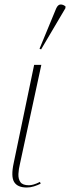

<svg xmlns="http://www.w3.org/2000/svg" viewBox="-20 -825 312 855"><path d="M99 10Q58 10 43 -14.5Q28 -39 41 -99L132 -536H164L69 -96Q63 -72 62 -50Q61 -28 71 -14Q81 0 109 0Q118 0 130 -3.5Q142 -7 158 -15L161 -7Q147 0 131 5Q115 10 99 10ZM163 -605 156 -608 230 -787Q238 -805 250 -805Q262 -805 272 -796L271 -788Z"/></svg>

Font: Noto Serif Display ExtraCondensed Thin
Style: Italic
Weight: 100
Width: 2
Italic angle: -12°
Designer: Monotype Design Team
Foundry: Monotype Imaging Inc.
Version: Version 2.009